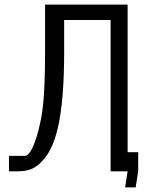

<svg xmlns="http://www.w3.org/2000/svg" viewBox="-20 -745 640 835"><path d="M19 -67H87Q105.5 -67 123.2 -106.8Q141 -146.5 154 -207Q166 -257 171 -333Q176 -409 176 -525V-725H535V-83H581V0L570 70H524L535 0H461V-658H259V-518Q259 -308.5 232 -191Q219.5 -137.5 202.2 -101.8Q185 -66 161 -42Q140 -19.5 116.2 -9.8Q92.5 0 57 0H19Z"/></svg>

Font: JuliaMono Light
Style: Regular
Weight: 300
Monospace: yes
Designer: cormullion
Foundry: corm
Version: Version 0.054; ttfautohint (v1.8.4)